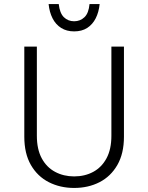

<svg xmlns="http://www.w3.org/2000/svg" viewBox="-20 -920 732 948"><path d="M100 -245V-690H162V-250Q162 -183 186 -138.5Q210 -94 252 -71.5Q294 -49 346 -49Q399 -49 440.5 -71.5Q482 -94 506 -138.5Q530 -183 530 -250V-690H592V-245Q592 -162 559.5 -105.5Q527 -49 471.5 -20.5Q416 8 346 8Q277 8 221 -20.5Q165 -49 132.5 -105.5Q100 -162 100 -245ZM220 -900H270Q275 -855 295.5 -835Q316 -815 346 -815Q376 -815 397 -835Q418 -855 422 -900H472Q468 -860 452.5 -829.5Q437 -799 410.5 -782Q384 -765 346 -765Q309 -765 282 -782Q255 -799 239.5 -829.5Q224 -860 220 -900Z"/></svg>

Font: Radio Canada Light
Style: Regular
Weight: 300
Designer: Charles Daoud, Etienne Aubert Bonn, Alexandre Saumier Demers, Jacques Le Bailly
Foundry: Radio-Canada
Version: Version 2.104;gftools[0.9.28.dev5+ged2979d]